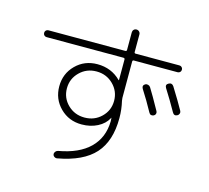

<svg xmlns="http://www.w3.org/2000/svg" viewBox="-119 -951 1238 1140"><g transform="rotate(15 500.0 -381.0)"><path d="M717 -511Q725 -515 734.5 -512.5Q744 -510 749 -502Q773 -464 823 -374Q827 -366 824.5 -358Q822 -350 814 -346Q794 -337 784 -356Q748 -422 710 -481Q699 -500 717 -511ZM881 -543Q931 -463 959 -412Q963 -404 960 -395.5Q957 -387 949 -383Q930 -373 919 -393Q882 -459 842 -522Q831 -541 850 -551Q869 -561 881 -543ZM522 -268Q564 -309 564 -368Q564 -427 522 -468.5Q480 -510 419 -510Q358 -510 316 -468.5Q274 -427 274 -368Q274 -309 316 -268Q358 -227 419 -227Q480 -227 522 -268ZM79 -630Q70 -630 64 -636Q58 -642 58 -651Q58 -660 64 -666Q70 -672 79 -672H551Q560 -672 560 -680V-788Q560 -798 566.5 -805Q573 -812 583 -812Q593 -812 600 -805Q607 -798 607 -788V-680Q607 -672 615 -672H884Q893 -672 899 -666Q905 -660 905 -651Q905 -642 899 -636Q893 -630 884 -630H615Q607 -630 607 -621V-398Q607 -393 609 -381Q621 -330 621 -277Q621 -136 550.5 -57.5Q480 21 326 49Q317 51 308.5 45.5Q300 40 299 31Q298 22 304 14.5Q310 7 319 5Q444 -17 509 -81Q574 -145 576 -245Q576 -248 575.5 -255Q575 -262 575 -265Q575 -267 574 -267Q573 -267 573 -265Q553 -227 510 -205Q467 -183 413 -183Q334 -183 280.5 -236.5Q227 -290 227 -368Q227 -446 280.5 -499.5Q334 -553 413 -553Q499 -553 557 -495Q557 -494 559 -494Q560 -494 560 -496V-621Q560 -630 551 -630Z"/></g></svg>

Font: Rounded Mplus 1c Light
Style: Regular
Weight: 300
Version: Version 1.059.20150529